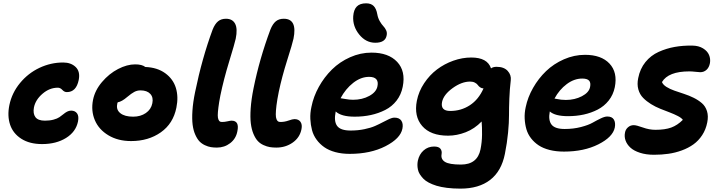

<svg xmlns="http://www.w3.org/2000/svg" viewBox="-20 -872 4310 1149"><path d="M231.9 -9.8Q157.2 -9.8 107.7 -41.5Q58.1 -73.2 40.5 -125.7Q22.9 -178.2 36.1 -243.2Q51.3 -316.4 99.9 -375.2Q148.4 -434.1 216.3 -466.1Q284.2 -498 357.9 -498Q404.8 -498 432.9 -470.9Q460.9 -443.8 451.2 -394Q436.5 -320.8 379.9 -320.8Q365.2 -320.8 353 -334Q340.8 -347.2 326.2 -347.2Q276.4 -347.2 234.4 -311Q192.4 -274.9 183.1 -229Q176.3 -192.4 191.9 -171.1Q207.5 -149.9 249 -149.9Q277.8 -149.9 300.3 -156Q322.8 -162.1 335.7 -170.9Q348.6 -179.7 359.4 -188.7Q370.1 -197.8 381.6 -203.9Q393.1 -210 405.8 -210Q429.2 -210 441.2 -193.4Q453.1 -176.8 446.8 -145Q434.1 -83 375.2 -46.4Q316.4 -9.8 231.9 -9.8Z M764.6 -27.8Q686 -27.8 628.7 -62.3Q571.3 -96.7 547.6 -152.8Q523.9 -209 536.6 -273.9Q547.9 -331.1 590.3 -381.1Q632.8 -431.2 686.5 -459Q740.2 -486.8 788.6 -486.8Q830.1 -486.8 849.6 -471.2Q921.4 -468.3 968.8 -433.8Q1016.1 -399.4 1032.5 -345.9Q1048.8 -292.5 1035.6 -228Q1016.6 -132.3 942.4 -80.1Q868.2 -27.8 764.6 -27.8ZM681.6 -249Q674.3 -215.3 700.2 -194.6Q726.1 -173.8 776.9 -173.8Q821.3 -173.8 852.8 -195.6Q884.3 -217.3 891.6 -253.9Q898.9 -289.1 879.4 -310.1Q859.9 -331.1 820.8 -331.1Q800.8 -331.1 783.7 -322Q766.6 -313 741.7 -292Q709 -263.7 684.6 -259.8Q681.6 -253.9 681.6 -249Z M1277.8 11.2Q1258.3 11.2 1241.9 8.5Q1225.6 5.9 1206.5 -2.9Q1187.5 -11.7 1173.8 -25.9Q1160.2 -40 1148.7 -65.7Q1137.2 -91.3 1132.8 -125.2Q1128.4 -159.2 1131.6 -209.2Q1134.8 -259.3 1147.5 -320.8Q1189 -523.4 1252.4 -694.8Q1266.1 -729 1284.9 -744.4Q1303.7 -759.8 1332.5 -759.8Q1371.1 -759.8 1387 -730Q1402.8 -700.2 1390.6 -640.1Q1384.8 -612.8 1351.6 -504.4Q1318.4 -396 1298.8 -300.8Q1290.5 -258.3 1286.9 -228.5Q1283.2 -198.7 1283.2 -182.1Q1283.2 -165.5 1287.4 -156.2Q1291.5 -147 1296.4 -144.5Q1301.3 -142.1 1309.6 -142.1Q1324.2 -142.1 1341.3 -146Q1358.4 -149.9 1365.7 -149.9Q1414.1 -149.9 1400.4 -85.9Q1392.1 -42 1357.7 -15.4Q1323.2 11.2 1277.8 11.2Z M1633.3 11.2Q1612.3 11.2 1594.7 8.3Q1577.1 5.4 1557.1 -3.7Q1537.1 -12.7 1522.7 -28.1Q1508.3 -43.5 1496.8 -70.6Q1485.4 -97.7 1481 -133.8Q1476.6 -169.9 1480.2 -223.4Q1483.9 -276.9 1497.1 -342.8Q1532.7 -519.5 1598.1 -694.8Q1611.8 -729 1630.6 -744.4Q1649.4 -759.8 1678.2 -759.8Q1760.7 -759.8 1736.3 -640.1Q1730.5 -612.3 1698.7 -512Q1667 -411.6 1648.4 -323.2Q1638.7 -275.4 1634.5 -241.2Q1630.4 -207 1630.4 -188Q1630.4 -168.9 1634.8 -158.4Q1639.2 -147.9 1644.8 -145Q1650.4 -142.1 1659.2 -142.1Q1682.6 -142.1 1706.8 -150.6Q1731 -159.2 1742.2 -159.2Q1767.1 -159.2 1778.3 -142.8Q1789.6 -126.5 1784.2 -99.1Q1774.4 -48.8 1731.7 -18.8Q1689 11.2 1633.3 11.2Z M2226.1 -616.2Q2169.4 -616.2 2129.6 -665.5Q2089.8 -714.8 2093.8 -774.9Q2096.7 -814 2115.2 -833Q2133.8 -852.1 2170.9 -852.1Q2200.2 -852.1 2216.1 -836.2Q2231.9 -820.3 2237.8 -787.1Q2241.7 -764.2 2252.7 -745.1Q2263.7 -726.1 2273.9 -715.6Q2284.2 -705.1 2290.8 -690.7Q2297.4 -676.3 2293.9 -660.2Q2286.1 -616.2 2226.1 -616.2ZM2072.8 48.8Q2025.4 48.8 1986.6 38.3Q1947.8 27.8 1920.9 9Q1894 -9.8 1874.8 -35.9Q1855.5 -62 1847.2 -93.3Q1838.9 -124.5 1837.2 -159.9Q1835.4 -195.3 1843.8 -232.9Q1856 -294.4 1888.2 -352.5Q1920.4 -410.6 1966.8 -456.3Q2013.2 -502 2075.2 -529.5Q2137.2 -557.1 2203.1 -557.1Q2304.7 -557.1 2356.7 -501.7Q2408.7 -446.3 2390.1 -353Q2380.9 -305.7 2353.3 -270Q2325.7 -234.4 2285.6 -214.1Q2245.6 -193.8 2200 -183.8Q2154.3 -173.8 2103 -173.8Q2021.5 -173.8 1988.8 -205.1V-204.1Q1977.1 -146.5 1997.3 -118.7Q2017.6 -90.8 2078.1 -90.8Q2122.1 -90.8 2160.6 -98.9Q2199.2 -106.9 2224.6 -118.2Q2250 -129.4 2270.8 -140.6Q2291.5 -151.9 2309.3 -159.9Q2327.1 -168 2340.8 -168Q2369.6 -168 2381.8 -149.7Q2394 -131.3 2388.2 -102.1Q2376.5 -43 2286.9 2.9Q2197.3 48.8 2072.8 48.8ZM2189 -412.1Q2139.6 -412.1 2093.8 -376.2Q2047.9 -340.3 2018.1 -284.2Q2022 -284.2 2046.6 -279.5Q2071.3 -274.9 2092.8 -274.9Q2147.9 -274.9 2190.2 -298.1Q2232.4 -321.3 2238.8 -356Q2244.6 -382.8 2232.2 -397.5Q2219.7 -412.1 2189 -412.1Z M2735.4 256.8Q2691.4 256.8 2654.8 252.2Q2618.2 247.6 2592 239.5Q2565.9 231.4 2545.7 220.7Q2525.4 210 2512.9 196.8Q2500.5 183.6 2492.2 170.4Q2483.9 157.2 2481 142.6Q2478 127.9 2478 115.2Q2478 102.5 2480.5 89.8Q2488.8 51.3 2515.1 28.1Q2541.5 4.9 2577.6 4.9Q2605.5 4.9 2615.7 18.1Q2626 31.2 2622.6 50.8Q2617.2 80.6 2642.8 96.7Q2668.5 112.8 2738.3 112.8Q2836.9 112.8 2855.5 22Q2864.3 -21.5 2864.7 -66.2Q2865.2 -110.8 2862.3 -145Q2819.8 -101.1 2766.8 -80.6Q2713.9 -60.1 2661.6 -60.1Q2556.6 -60.1 2506.6 -117.9Q2456.5 -175.8 2474.6 -269Q2485.8 -325.2 2518.3 -374Q2550.8 -422.9 2595 -456.3Q2639.2 -489.7 2692.9 -508.8Q2746.6 -527.8 2800.3 -527.8Q2897 -527.8 2918.5 -462.9Q2930.7 -472.2 2951.7 -472.2Q2995.6 -472.2 3018.1 -447.8Q3040.5 -423.3 3036.6 -391.1Q3030.3 -339.4 3028.1 -281.7Q3025.9 -224.1 3026.1 -182.4Q3026.4 -140.6 3020.5 -78.6Q3014.6 -16.6 3001.5 48.8Q2981 152.3 2913.3 204.6Q2845.7 256.8 2735.4 256.8ZM2625.5 -262.2Q2614.7 -208 2674.3 -208Q2739.3 -208 2791.7 -242.2Q2844.2 -276.4 2873.5 -342.8Q2861.8 -343.3 2853 -349.6Q2844.2 -356 2839.1 -363.5Q2834 -371.1 2822 -377.4Q2810.1 -383.8 2793.5 -383.8Q2742.7 -383.8 2688.7 -344.7Q2634.8 -305.7 2625.5 -262.2Z M3355 35.2Q3307.6 35.2 3269 25.4Q3230.5 15.6 3203.6 -2.2Q3176.8 -20 3157.7 -44.7Q3138.7 -69.3 3130.1 -98.9Q3121.6 -128.4 3119.9 -161.9Q3118.2 -195.3 3126 -231Q3138.2 -290 3170.2 -346.2Q3202.1 -402.3 3247.8 -446.3Q3293.5 -490.2 3354.7 -517.1Q3416 -543.9 3481 -543.9Q3578.1 -543.9 3627.4 -491.5Q3676.8 -439 3659.2 -350.1Q3649.9 -304.7 3622.8 -270.5Q3595.7 -236.3 3556.9 -216.3Q3518.1 -196.3 3473.4 -186.5Q3428.7 -176.8 3379.4 -176.8Q3301.8 -176.8 3270 -205.1V-204.1Q3260.3 -152.8 3280.5 -126.5Q3300.8 -100.1 3359.4 -100.1Q3411.6 -100.1 3456.5 -111.8Q3501.5 -123.5 3525.9 -137.5Q3550.3 -151.4 3574.5 -163.1Q3598.6 -174.8 3614.3 -174.8Q3642.6 -174.8 3653.6 -156.5Q3664.6 -138.2 3659.2 -108.9Q3647.5 -51.8 3561 -8.3Q3474.6 35.2 3355 35.2ZM3464.4 -401.9Q3416 -401.9 3371.6 -368.7Q3327.1 -335.4 3298.3 -282.2Q3303.2 -281.7 3314.5 -279.3Q3325.7 -276.9 3338.6 -275.4Q3351.6 -273.9 3366.2 -273.9Q3419.4 -273.9 3462.2 -296.1Q3504.9 -318.4 3511.2 -351.1Q3516.6 -377 3505.4 -389.4Q3494.1 -401.9 3464.4 -401.9Z M3893.6 54.2Q3846.2 54.2 3809.6 42.2Q3772.9 30.3 3752.4 11.2Q3731.9 -7.8 3723.6 -31Q3715.3 -54.2 3720.2 -78.1Q3723.1 -96.7 3737.8 -109.9Q3752.4 -123 3772.5 -123Q3788.6 -123 3826.9 -109.1Q3865.2 -95.2 3902.3 -95.2Q3959.5 -95.2 3996.6 -108.6Q4033.7 -122.1 4066.4 -154.8Q4058.1 -166.5 4036.4 -177.7Q4014.6 -189 3988.3 -199Q3961.9 -209 3931.9 -220.9Q3901.9 -232.9 3875.5 -249.3Q3849.1 -265.6 3828.9 -286.1Q3808.6 -306.6 3800 -337.2Q3791.5 -367.7 3799.3 -404.8Q3810.1 -460.4 3842.5 -500.5Q3875 -540.5 3921.6 -561.5Q3968.3 -582.5 4018.1 -591.3Q4067.9 -600.1 4123.5 -599.1Q4161.1 -598.6 4187.3 -582.5Q4213.4 -566.4 4223.1 -543.2Q4232.9 -520 4228.5 -494.1Q4223.6 -468.3 4208 -454.1Q4192.4 -439.9 4170.4 -439.9Q4162.1 -439.9 4141.4 -442.4Q4120.6 -444.8 4105.5 -444.8Q3979.5 -444.8 3941.4 -380.9Q3947.8 -364.7 3968.5 -351.8Q3989.3 -338.9 4015.9 -329.6Q4042.5 -320.3 4073.2 -310.3Q4104 -300.3 4131.6 -286.6Q4159.2 -272.9 4180.4 -254.6Q4201.7 -236.3 4210.9 -206.8Q4220.2 -177.2 4212.4 -139.2Q4204.1 -96.7 4182.1 -63.2Q4160.2 -29.8 4129.9 -8.1Q4099.6 13.7 4060.3 28.1Q4021 42.5 3980 48.3Q3939 54.2 3893.6 54.2Z"/></svg>

Font: Shantell Sans Irregular
Style: Bold Italic
Weight: 700
Italic angle: -11.31°
Designer: Stephen Nixon, Anya Danilova, Shantell Martin
Foundry: Arrow Type
Version: Version 1.006;[9816181b4]